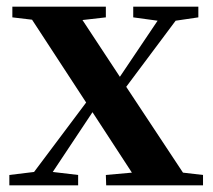

<svg xmlns="http://www.w3.org/2000/svg" viewBox="-20 -555 639 575"><path d="M528 -38 358 -295 506 -493 574 -503V-535H379V-503L452 -493L339 -325L227 -495L297 -503V-535H17V-503L76 -496L238 -248L82 -40L8 -31V0H214V-31L138 -40L257 -219L375 -38L297 -31L298 0H588V-31Z"/></svg>

Font: Source Han Serif
Style: Bold
Weight: 700
Designer: Ryoko NISHIZUKA 西塚涼子 (kana & ideographs); Frank Grießhammer (Latin, Greek & Cyrillic); Wenlong ZHANG 张文龙 (bopomofo); San
Foundry: Adobe Systems Incorporated
Version: Version 1.001;PS 1.001;hotconv 16.6.54;makeotf.lib2.5.65590